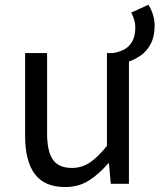

<svg xmlns="http://www.w3.org/2000/svg" viewBox="-20 -764 663 798"><path d="M514 -507.9 448.6 -543.4Q475.1 -547.4 496.1 -558.4Q517.1 -569.4 529.7 -591.9Q542.4 -614.4 542.4 -651.4Q542.4 -666.6 537.6 -682.4Q532.9 -698.3 525.6 -711.6L596.9 -744.4Q608.4 -726.2 615.6 -703.5Q622.7 -680.8 622.7 -657.3Q622.7 -612.6 606.7 -582.1Q590.7 -551.7 565.8 -534.1Q540.8 -516.5 514 -507.9ZM250.7 13.4Q164.6 13.4 124.5 -40.9Q84.3 -95.1 84.3 -199.3V-543.4H175.7V-210.3Q175.7 -134.6 199.9 -100.3Q224.2 -66 278.3 -66Q319.9 -66 353 -88.1Q386 -110.1 424.5 -157.6V-543.4H515.9V0H440.4L432.9 -85.3H430.1Q392.1 -40.9 349.5 -13.7Q306.9 13.4 250.7 13.4Z"/></svg>

Font: Noto Sans TC
Style: Regular
Weight: 100
Designer: Ryoko NISHIZUKA 西塚涼子 (kana, bopomofo & ideographs); Paul D. Hunt (Latin, Greek & Cyrillic); Sandoll Communications 산돌커뮤니
Foundry: Adobe
Version: Version 2.004;hotconv 1.0.118;makeotfexe 2.5.65603